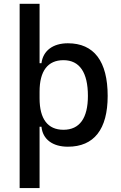

<svg xmlns="http://www.w3.org/2000/svg" viewBox="-20 -752 626 997"><path d="M82 224.6H185.5V-93.8H195.3C201.7 -28.8 252.9 9.8 332.5 9.8C468.3 9.8 539.1 -80.6 539.1 -253.9C539.1 -433.6 468.3 -527.3 332.5 -527.3C254.9 -527.3 203.6 -488.8 195.3 -423.8H185.5V-732.4H82ZM185.5 -241.2V-276.4C185.5 -383.3 228 -439.5 309.6 -439.5C393.1 -439.5 436.5 -376 436.5 -253.9C436.5 -138.2 393.1 -78.1 309.6 -78.1C228 -78.1 185.5 -134.3 185.5 -241.2Z"/></svg>

Font: Cascadia Code PL
Style: Regular
Weight: 400
Monospace: yes
Designer: Aaron Bell
Foundry: Saja Typeworks
Version: Version 2404.023